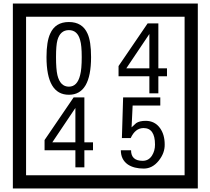

<svg xmlns="http://www.w3.org/2000/svg" viewBox="-20 -980 1195 1090"><path d="M1103 90H53V-960H1103ZM1028 15V-885H128V15ZM497 -656Q497 -442 371 -442Q244 -442 244 -656Q244 -744 265 -789Q294 -855 371 -855Q448 -855 477 -789Q497 -745 497 -656ZM444 -656Q444 -723 435 -752Q420 -809 371 -809Q322 -809 306 -752Q298 -723 298 -656Q298 -587 306 -553Q322 -488 371 -488Q419 -488 435 -554Q444 -587 444 -656ZM928 -547H879V-450H828V-547H653V-605L818 -847H879V-592H928ZM828 -592V-787L697 -592ZM508 -127H459V-30H408V-127H233V-185L398 -427H459V-172H508ZM408 -172V-367L277 -172ZM915 -160Q916 -111 880.5 -67Q845 -23 796 -23Q741 -23 706 -46Q666 -74 666 -127H724Q724 -67 790 -67Q824 -67 843 -97Q860 -124 860 -159Q860 -253 795 -253Q748 -253 722 -196H672L679 -427H890V-381H733L727 -257Q740 -269 753 -281Q772 -294 807 -294Q859 -294 889 -252Q915 -215 915 -160Z"/></svg>

Font: Unicode BMP Fallback SIL
Style: Regular
Weight: 400
Foundry: NRSI, SIL International
Version: Version 5.1 Based on Unicode 5.1